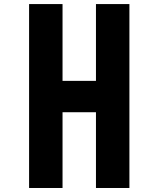

<svg xmlns="http://www.w3.org/2000/svg" viewBox="-20 -937 707 957"><path d="M125 -916.7H291.7V-533.9H458.3V-916.7H625V0H458.3V-377.6H291.7V0H125Z"/></svg>

Font: Monoid
Style: Bold
Weight: 700
Width: 4
Designer: Andreas Larsen (@larsenwork)
Version: Version 0.61